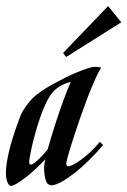

<svg xmlns="http://www.w3.org/2000/svg" viewBox="-69 -610 423 637"><path d="M272.9 -128.9Q251.5 -103 226.8 -78.9Q202.1 -54.7 178.5 -36.1Q154.8 -17.6 134.3 -6.3Q113.8 4.9 100.1 4.9Q97.2 4.9 92.8 2.2Q88.4 -0.5 86.9 -2.9Q81.5 -12.7 79.3 -27.6Q77.1 -42.5 77.1 -55.2Q77.1 -59.1 78.4 -66.2Q79.6 -73.2 81.1 -81.1Q64.9 -64 47.6 -48.1Q30.3 -32.2 14.4 -20Q-1.5 -7.8 -13.9 -0.5Q-26.4 6.8 -32.2 6.8Q-36.1 6.8 -38.8 3.9Q-41.5 1 -43.7 -3.9Q-45.9 -8.8 -47.1 -14.2Q-48.3 -19.5 -48.8 -24.9Q-50.3 -42 -47.6 -62.3Q-44.9 -82.5 -40 -103.5Q-35.2 -124.5 -29.1 -144.8Q-22.9 -165 -17.1 -181.9Q-11.2 -198.7 -6.8 -210.4Q-2.4 -222.2 -1 -226.1Q1 -231.9 5.6 -240Q10.3 -248 16.1 -256.1Q22 -264.2 28.1 -271.7Q34.2 -279.3 40 -285.2Q50.8 -295.4 67.9 -307.1Q85 -318.8 105.2 -330.1Q125.5 -341.3 147 -352.1Q168.5 -362.8 187.7 -370.6Q207 -378.4 222.2 -383.3Q237.3 -388.2 245.1 -388.2Q252 -388.2 257.1 -387.7Q262.2 -387.2 265.1 -386.2L266.1 -383.8Q260.7 -377 252.9 -360.4Q245.1 -343.8 235.8 -321.8Q226.6 -299.8 216.8 -273.4Q207 -247.1 197.5 -220.2Q188 -193.4 179.7 -167.7Q171.4 -142.1 164.8 -121.1Q158.2 -100.1 154.5 -85.7Q150.9 -71.3 150.9 -66.9Q150.9 -58.1 158.2 -58.1Q163.1 -58.6 173.8 -63.7Q184.6 -68.8 198.7 -79.1Q212.9 -89.4 229.2 -104.2Q245.6 -119.1 262.2 -139.2ZM33.2 -64Q37.1 -64 43.5 -68.4Q49.8 -72.8 57.1 -79.6Q64.5 -86.4 72.8 -95.5Q81.1 -104.5 88.9 -113.8Q93.8 -130.9 99.9 -151.4Q106 -171.9 112.8 -193.4Q119.6 -214.8 127 -236.3Q134.3 -257.8 141.4 -277.1Q148.4 -296.4 154.8 -312.3Q161.1 -328.1 166 -338.9Q158.2 -336.4 145.5 -331.8Q132.8 -327.1 117.2 -314.9Q104 -304.7 92.3 -284.2Q80.6 -263.7 70.8 -238Q61 -212.4 53 -185.1Q44.9 -157.7 39.3 -134.3Q33.7 -110.8 30.8 -94.2Q27.8 -77.6 27.8 -74.2Q27.8 -70.3 28.6 -67.1Q29.3 -64 33.2 -64ZM333.5 -536.1 150.4 -420.9 140.1 -434.1 289.6 -589.8Z"/></svg>

Font: Romanesco
Style: Regular
Weight: 400
Designer: Astigmatic (AOETI)
Foundry: Astigmatic (AOETI)
Version: Version 1.000